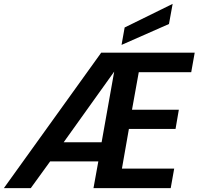

<svg xmlns="http://www.w3.org/2000/svg" viewBox="-51 -972 1026 992"><path d="M-31 0 472 -700H955L937 -599H666L631 -405H873L856 -306H615L579 -101H849L831 0H432L457 -138H208L108 0ZM278 -237H474L539 -602ZM577 -740 593 -830 841 -952 822 -848Z"/></svg>

Font: Rethink Sans
Style: Bold Italic
Weight: 700
Italic angle: -10°
Designer: The Rethink Sans project authors (Hans Thiessen). DM Sans designed by Colophon Foundry.
Foundry: Rethink Communications LLC
Version: Version 1.001